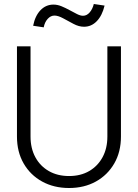

<svg xmlns="http://www.w3.org/2000/svg" viewBox="-20 -930 690 962"><path d="M326 12Q250 12 191 -20.5Q132 -53 98.5 -111Q65 -169 65 -246V-698H133V-246Q133 -187 157 -142.5Q181 -98 224.5 -73Q268 -48 326 -48Q384 -48 427 -73Q470 -98 494 -142.5Q518 -187 518 -246V-698H586V-246Q586 -169 552.5 -111Q519 -53 460.5 -20.5Q402 12 326 12ZM199 -793 146 -801Q156 -851 183 -879Q210 -907 248 -907Q268 -907 288.5 -898.5Q309 -890 329 -879Q349 -868 366 -859.5Q383 -851 396 -851Q415 -851 429.5 -868Q444 -885 450 -910L504 -902Q492 -852 465 -824Q438 -796 401 -796Q375 -796 348 -810.5Q321 -825 296 -838.5Q271 -852 253 -852Q234 -852 219 -835.5Q204 -819 199 -793Z"/></svg>

Font: Azeret Mono Thin ExtraLight
Style: Regular
Weight: 250
Version: Version 1.002